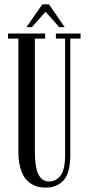

<svg xmlns="http://www.w3.org/2000/svg" viewBox="-20 -855 410 887"><path d="M102.1 -729.5 175.8 -835H206.1L278.8 -729.5H253.4L190.4 -800.8L127.4 -729.5ZM189.9 11.7Q171.4 11.7 155.3 7.8Q139.2 3.9 122.1 -7.3Q105 -18.6 92.8 -36.4Q80.6 -54.2 72.8 -84.2Q64.9 -114.3 64.9 -153.8V-676.8H17.1V-700.2H188.5V-676.8H141.1V-154.8Q141.1 -82.5 157.5 -49.6Q173.8 -16.6 207 -16.6Q238.8 -16.6 259.8 -44.2Q280.8 -71.8 280.8 -138.7V-676.8H238.3V-700.2H352.1V-676.8H304.7V-137.2Q304.7 -94.7 295.9 -64.7Q287.1 -34.7 270.5 -18.6Q253.9 -2.4 234.4 4.6Q214.8 11.7 189.9 11.7Z"/></svg>

Font: Imbue
Style: Regular
Weight: 400
Designer: Tyler Finck
Foundry: Etcetera Type Company
Version: Version 0.910